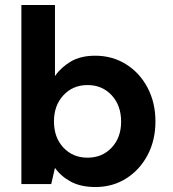

<svg xmlns="http://www.w3.org/2000/svg" viewBox="-20 -740 695 772"><path d="M364 12Q305 12 265 -9.5Q225 -31 201 -65L186 0H66V-720H201V-434Q225 -469 264.5 -492.5Q304 -516 363 -516Q432 -516 487 -481.5Q542 -447 573.5 -387Q605 -327 605 -252Q605 -176 573.5 -116.5Q542 -57 487.5 -22.5Q433 12 364 12ZM332 -106Q391 -106 429 -146.5Q467 -187 467 -251Q467 -316 429 -357Q391 -398 332 -398Q273 -398 235 -357Q197 -316 197 -252Q197 -187 235 -146.5Q273 -106 332 -106Z"/></svg>

Font: DM Sans
Style: Bold
Weight: 700
Designer: Colophon Foundry, Jonny Pinhorn
Foundry: Colophon Foundry
Version: Version 4.004; ttfautohint (v1.8.4.7-5d5b)